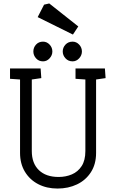

<svg xmlns="http://www.w3.org/2000/svg" viewBox="-20 -1087 668 1111"><path d="M313 4Q250 4 201 -21.5Q152 -47 124 -93.5Q96 -140 96 -202V-627L38 -631V-691H215L219 -635L164 -627V-213Q164 -142 205 -102.5Q246 -63 319 -63Q361 -63 396 -78Q431 -93 452.5 -126Q474 -159 474 -213V-627L417 -631V-691H587L591 -635L536 -627V-202Q536 -137 506 -90.5Q476 -44 425.5 -20Q375 4 313 4ZM400 -732Q375 -732 359 -749.5Q343 -767 343 -789Q343 -812 359 -829Q375 -846 400 -846Q422 -846 438 -829Q454 -812 454 -789Q454 -767 438 -749.5Q422 -732 400 -732ZM229 -732Q204 -732 188.5 -749.5Q173 -767 173 -789Q173 -812 188.5 -829Q204 -846 229 -846Q251 -846 267 -829Q283 -812 283 -789Q283 -767 267 -749.5Q251 -732 229 -732ZM402 -887 198 -988 235 -1060 265 -1067 433 -934Z"/></svg>

Font: Kreon Light Light
Style: Regular
Weight: 300
Version: Version 2.002